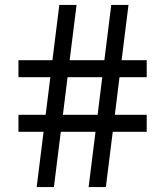

<svg xmlns="http://www.w3.org/2000/svg" viewBox="-20 -760 671 780"><path d="M129 0 157 -224.5H55V-293.5H165.5L184.5 -446.5H55V-515.5H193L221 -740H291L263 -515.5H404L432 -740H502L474 -515.5H576V-446.5H465.5L446.5 -293.5H576V-224.5H438L410 0H340L368 -224.5H227L199 0ZM235.5 -293.5H376.5L395.5 -446.5H254.5Z"/></svg>

Font: Encode Sans Expanded Expanded
Style: Regular
Weight: 400
Width: 7
Designer: Multiple Designers
Foundry: Impallari Type
Version: Version 3.000; ttfautohint (v1.8.3) -l 8 -r 50 -G 200 -x 14 